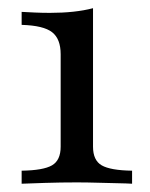

<svg xmlns="http://www.w3.org/2000/svg" viewBox="-20 -444 362 464"><path d="M32.3 0V-31.5Q84.7 -32.3 105.6 -44.4Q126.6 -56.5 126.6 -89.5V-312.9Q126.6 -350 106 -366.1Q85.5 -382.3 32.3 -383.9V-415.3Q46.8 -414.5 64.5 -413.7Q82.3 -412.9 100.8 -412.9Q130.6 -412.9 156.9 -415.7Q183.1 -418.5 204.8 -424.2V-89.5Q204.8 -56.5 225.8 -44.4Q246.8 -32.3 299.2 -31.5V0Q287.1 -0.8 264.9 -1.2Q242.7 -1.6 216.5 -2.4Q190.3 -3.2 165.3 -3.2Q127.4 -3.2 89.1 -2Q50.8 -0.8 32.3 0Z"/></svg>

Font: Playfair 12pt
Style: Regular
Weight: 400
Designer: Claus Eggers Sørensen
Foundry: Claus Eggers Sørensen
Version: Version 2.000;gftools[0.9.28]